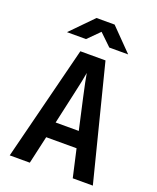

<svg xmlns="http://www.w3.org/2000/svg" viewBox="-170 -1049 939 1149"><g transform="rotate(20 299.5 -475.0)"><path d="M104.5 -810.1 241.7 -950.2H356.9L494.1 -810.1H374L298.3 -882.8L225.6 -810.1ZM34.7 0 218.8 -730H378.9L564 0H436L396 -176.8H202.6L162.6 0ZM225.6 -278.8H373L329.1 -475.1Q317.9 -523.9 310.1 -563.5Q302.2 -603 299.3 -621.1Q296.4 -603 288.6 -563.5Q280.8 -523.9 269.5 -476.1Z"/></g></svg>

Font: UDEV Gothic 35
Style: Bold
Weight: 700
Version: v2.1.0; ttfautohint (v1.8.4.7-5d5b-dirty) -l 6 -r 45 -G 200 